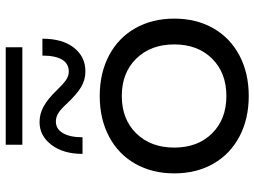

<svg xmlns="http://www.w3.org/2000/svg" viewBox="-129 -749 888 670"><g transform="rotate(-90 315.0 -414.0)"><path d="M585 -250Q585 -173 551.5 -114Q518 -55 456.5 -22.5Q395 10 315 10Q235 10 173.5 -22.5Q112 -55 78.5 -114Q45 -173 45 -250Q45 -327 78.5 -386Q112 -445 173.5 -477.5Q235 -510 315 -510Q395 -510 456.5 -477.5Q518 -445 551.5 -386Q585 -327 585 -250ZM495 -250Q495 -332 445.5 -382.5Q396 -433 315 -433Q234 -433 184.5 -382.5Q135 -332 135 -250Q135 -168 184.5 -118Q234 -68 315 -68Q396 -68 445.5 -118Q495 -168 495 -250ZM401 -560Q372 -560 347 -574.5Q322 -589 288 -625Q270 -645 256 -654Q242 -663 226 -663Q200 -663 185.5 -638.5Q171 -614 171 -570H113Q113 -637 144.5 -678.5Q176 -720 224 -720Q253 -720 279 -705.5Q305 -691 336 -659Q357 -637 371 -627.5Q385 -618 400 -618Q428 -618 442 -641.5Q456 -665 456 -710H515Q515 -640 483.5 -600Q452 -560 401 -560ZM145 -838H485V-780H145Z"/></g></svg>

Font: Goli
Style: Regular
Weight: 400
Designer: jaikishan Patel
Foundry: MagicType
Version: Version 1.000